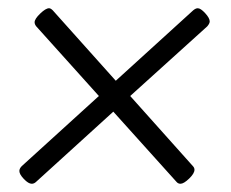

<svg xmlns="http://www.w3.org/2000/svg" viewBox="-20 -473 560 466"><path d="M57 -27Q49 -27 38 -38.5Q27 -50 27 -58Q27 -64 33 -70L220 -240L68 -409Q64 -414 64 -419Q64 -427 77.5 -440Q91 -453 99 -453Q103 -453 108 -448L261 -277L449 -448Q455 -453 460 -453Q467 -453 478 -441Q489 -429 489 -421Q489 -416 483 -409L296 -240L448 -70Q452 -66 452 -61Q452 -52 439 -39.5Q426 -27 418 -27Q412 -27 408 -32L255 -202L68 -32Q63 -27 57 -27Z"/></svg>

Font: Asap Condensed Condensed Light
Style: Italic
Weight: 300
Width: 3
Italic angle: -6°
Designer: Pablo Cosgaya
Foundry: Omnibus-Type
Version: Version 3.001; ttfautohint (v1.8.4.7-5d5b)